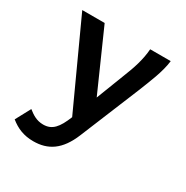

<svg xmlns="http://www.w3.org/2000/svg" viewBox="-150 -590 863 891"><g transform="rotate(30 281.5 -144.5)"><path d="M146 176C224 176 282 140 322 42L452 -274C476 -335 506 -404 513 -465H403C399 -408 381 -354 358 -297L300 -147L159 -465H39L247 -11C220 56 195 86 147 86C111 86 87 69 64 51L21 131C57 160 95 176 146 176Z"/></g></svg>

Font: Inconsolata SemiExpanded
Style: Bold
Weight: 700
Width: 6
Monospace: yes
Designer: Raph Levien, Cyreal, Brenton Simpson
Foundry: Raph Levien, Cyreal, Google
Version: Version 3.100